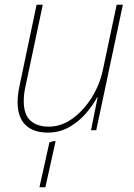

<svg xmlns="http://www.w3.org/2000/svg" viewBox="-20 -548 566 808"><path d="M181 10Q120 10 87 -22.5Q54 -55 54 -118Q54 -148 62 -186L134 -528H160L87 -183Q83 -166 81.5 -151Q80 -136 80 -122Q80 -66 108 -40.5Q136 -15 185 -15Q238 -15 285 -49Q332 -83 366 -137.5Q400 -192 413 -254L471 -528H497L385 0H363L391 -139H389Q373 -108 343.5 -73Q314 -38 273 -14Q232 10 181 10ZM146 240 188 51 205 46H214L171 240Z"/></svg>

Font: Noto Sans Disp Thin
Style: Italic
Weight: 100
Italic angle: -12°
Designer: Monotype Design Team
Foundry: Monotype Imaging Inc.
Version: Version 2.000;GOOG;noto-source:20170915:90ef993387c0